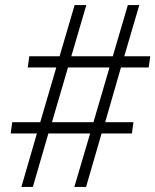

<svg xmlns="http://www.w3.org/2000/svg" viewBox="-20 -734 610 754"><path d="M64 0 125 -210H22L28 -254H138L201 -469H89L95 -513H214L273 -714H319L260 -513H423L482 -714H527L468 -513H570L564 -469H455L393 -254H504L498 -210H379L318 0H272L334 -210H170L109 0ZM184 -254H347L410 -469H247Z"/></svg>

Font: Noto Serif Light
Style: Italic
Weight: 300
Italic angle: -12°
Designer: Monotype Design Team
Foundry: Monotype Imaging Inc.
Version: Version 2.013